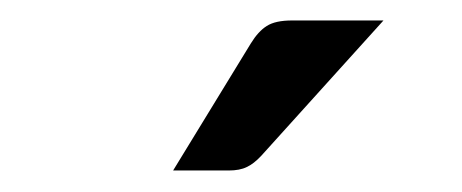

<svg xmlns="http://www.w3.org/2000/svg" viewBox="-20 -744 440 183"><path d="M345.5 -724.5H258.5C247.8 -724.5 239.8 -722.8 234.2 -719.2C228.8 -715.8 223.7 -710.2 219 -702.5L145 -581.5H198C205 -581.5 210.8 -582.6 215.2 -584.8C219.8 -586.9 224.3 -590.5 229 -595.5Z"/></svg>

Font: LatoLatin
Style: Regular
Weight: 400
Designer: Lukasz Dziedzic with Adam Twardoch and Botio Nikoltchev
Foundry: tyPoland Lukasz Dziedzic
Version: Version 2.015; 2015-08-06; http://www.latofonts.com/